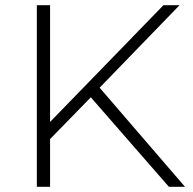

<svg xmlns="http://www.w3.org/2000/svg" viewBox="-20 -720 743 740"><path d="M330 -345 631 0H693L364 -382L672 -700H610L173 -250V-700H122V0H173V-184Z"/></svg>

Font: Montserrat Custom ExtraLight
Style: Regular
Weight: 300
Designer: Julieta Ulanovsky
Foundry: Julieta Ulanovsky
Version: Version 7.200